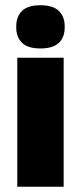

<svg xmlns="http://www.w3.org/2000/svg" viewBox="-20 -713 308 733"><path d="M46 0V-492.5H223V0ZM134.5 -528Q86 -528 64 -549.8Q42 -571.5 42 -608.5V-612.5Q42 -649.5 64 -671.2Q86 -693 134.5 -693Q182.5 -693 204.8 -671.2Q227 -649.5 227 -612.5V-608.5Q227 -571 204.8 -549.5Q182.5 -528 134.5 -528Z"/></svg>

Font: Anek Gujarati Medium ExtraBold
Style: Regular
Weight: 800
Version: Version 1.003